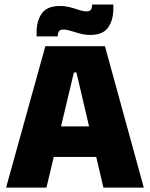

<svg xmlns="http://www.w3.org/2000/svg" viewBox="-20 -848 678 868"><path d="M7.5 0 185 -639H454.5L630 0H447.5L325.5 -520.5H314L190 0ZM175 -138.5V-276.5H461.5V-138.5ZM387 -690Q369 -690 352.2 -693.8Q335.5 -697.5 320.5 -702.2Q305.5 -707 292 -710.8Q278.5 -714.5 267 -714.5Q252.5 -714.5 247 -707Q241.5 -699.5 241 -684V-683.5H145.5V-703Q145.5 -754 169.2 -787.5Q193 -821 252 -821Q271 -821 287.8 -817.2Q304.5 -813.5 319 -808.8Q333.5 -804 346.5 -800.2Q359.5 -796.5 371 -796.5Q385.5 -796.5 390.8 -804Q396 -811.5 396.5 -827V-827.5H492.5V-810.5Q492.5 -757.5 469 -723.8Q445.5 -690 387 -690Z"/></svg>

Font: Anek Gujarati ExtraBold
Style: Regular
Weight: 800
Version: Version 1.003